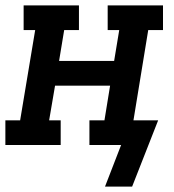

<svg xmlns="http://www.w3.org/2000/svg" viewBox="-27 -540 647 715"><path d="M465 155H364L424 0H306V-92H362L383 -221H178L156 -92H199V0H-7V-92H48L104 -428H61V-520H267V-428H212L193 -313H398L417 -428H374V-520H580V-428H525L470 -92H562Z"/></svg>

Font: Iosevka Etoile SmBdObl
Style: Regular
Weight: 600
Italic angle: -9°
Designer: Belleve Invis
Foundry: Belleve Invis
Version: Version 15.5.2; ttfautohint (v1.8.4)